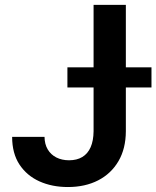

<svg xmlns="http://www.w3.org/2000/svg" viewBox="-20 -747 633 777"><path d="M358.7 -727.3H489.3V-215.9Q489 -145.6 459.5 -95Q430 -44.4 377.3 -17.2Q324.6 9.9 254.6 9.9Q190.7 9.9 139.7 -13Q88.8 -35.9 58.9 -81Q29.1 -126.1 29.1 -193.2H160.2Q160.5 -163.7 173.1 -142.4Q185.7 -121.1 208.1 -109.7Q230.5 -98.4 259.6 -98.4Q291.2 -98.4 313.2 -111.7Q335.2 -125 346.8 -151.3Q358.3 -177.6 358.7 -215.9ZM252.8 -393.1V-474.4H593V-393.1Z"/></svg>

Font: InterMG SemiBold
Style: Regular
Weight: 600
Designer: Rasmus Andersson
Foundry: rsms
Version: Version 3.019;December 26, 2023;FontCreator 15.0.0.2955 64-b